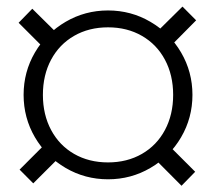

<svg xmlns="http://www.w3.org/2000/svg" viewBox="-20 -644 668 597"><path d="M53.4 -349Q53.4 -420.5 88.6 -480.8Q123.9 -541 184.1 -576.2Q244.4 -611.5 315.9 -611.5Q387.4 -611.5 447.6 -576.2Q507.9 -541 543.1 -480.8Q578.4 -420.5 578.4 -349Q578.4 -277.5 543.1 -217.2Q507.9 -157 447.6 -121.8Q387.4 -86.5 315.9 -86.5Q244.4 -86.5 184.1 -121.8Q123.9 -157 88.6 -217.2Q53.4 -277.5 53.4 -349ZM40.9 -116.6 124.9 -200.6 167.6 -157.9 83.4 -73.9ZM460.1 -151.1 502.9 -193.9 586.9 -109.9 544.4 -66.4ZM37.9 -573.2 80.4 -616.8 165.4 -532.8 121.9 -489.2ZM518.4 -349Q518.4 -410.4 492.9 -458.2Q467.4 -506 421.3 -532.5Q375.3 -559 315.9 -559Q256.5 -559 210.4 -532.5Q164.4 -506 138.9 -458.4Q113.4 -410.8 113.4 -348.9Q113.4 -287.6 138.9 -239.8Q164.4 -192 210.4 -165.5Q256.5 -139 315.9 -139Q375.2 -139 421.3 -165.5Q467.4 -192 492.9 -239.8Q518.4 -287.6 518.4 -349ZM462.4 -539.5 547.4 -623.5 589.9 -580.8 505.9 -496Z"/></svg>

Font: Didactic
Style: Regular
Weight: 400
Designer: Tyler Finck
Foundry: Etcetera Type Co
Version: Version 3.007;FEAKit 1.0